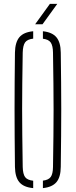

<svg xmlns="http://www.w3.org/2000/svg" viewBox="-20 -965 390 989"><path d="M151 4Q102 -0.5 80 -26.2Q58 -52 57 -105Q56 -191.5 55.5 -263.8Q55 -336 55 -403.2Q55 -470.5 55.5 -541Q56 -611.5 57 -694Q58 -747.5 80 -773.5Q102 -799.5 151 -804V-766Q120.5 -762.5 109.2 -746.5Q98 -730.5 97 -694Q95.5 -606.5 94.8 -537.5Q94 -468.5 94 -404.2Q94 -340 94.8 -268.8Q95.5 -197.5 97 -105Q98 -68.5 109.2 -53Q120.5 -37.5 151 -34ZM201 4V-34.5Q230.5 -38 241.5 -53.8Q252.5 -69.5 253 -105Q254.5 -194.5 255.2 -264.8Q256 -335 256 -399.2Q256 -463.5 255.2 -533.8Q254.5 -604 253 -694Q252.5 -729.5 241.5 -745.8Q230.5 -762 201 -765.5V-804Q249 -799 270.8 -772.8Q292.5 -746.5 293 -694Q294 -611.5 294.8 -541Q295.5 -470.5 295.5 -403.2Q295.5 -336 294.8 -263.8Q294 -191.5 293 -105Q292.5 -52.5 270.8 -26.8Q249 -1 201 4ZM161 -840 237 -945H275L199 -840Z"/></svg>

Font: Big Shoulders Stencil Text Thin Thin
Style: Regular
Weight: 250
Version: Version 2.001